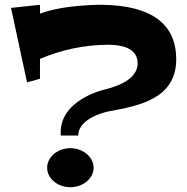

<svg xmlns="http://www.w3.org/2000/svg" viewBox="-20 -780 783 802"><path d="M147 -534C233 -571 333 -593 431 -593C482 -593 555 -583 555 -515C555 -472 518 -430 413 -405C413 -405 222 -361 234 -214H307C307 -291 435 -315 435 -315C562 -338 712 -368 716 -526C719 -683 609 -757 408 -760C408 -760 250 -762 147 -723V-760L26 -747L93 -436L147 -451ZM371 -79C371 -124 327 -161 274 -161C220 -161 177 -124 177 -79C177 -35 220 2 274 2C327 2 371 -35 371 -79Z"/></svg>

Font: Peralta
Style: Regular
Weight: 400
Designer: Astigmatic (AOETI)
Foundry: Astigmatic (AOETI)
Version: Version 1.000